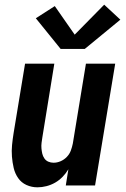

<svg xmlns="http://www.w3.org/2000/svg" viewBox="-20 -792 540 820"><path d="M140 8Q115 8 93 -2Q71 -12 57.5 -31.5Q44 -51 38.5 -74.5Q33 -98 31 -123Q29 -148 31.5 -173Q34 -198 38 -223L87 -520H212L161 -206Q159 -194 157.5 -182Q156 -170 157 -158.5Q158 -147 160.5 -136Q163 -125 169.5 -115.5Q176 -106 186.5 -101.5Q197 -97 209 -97Q224 -97 239 -103.5Q254 -110 265.5 -122Q277 -134 282.5 -149Q288 -164 291 -179L347 -520H472L386 0H261L272 -69Q262 -52 247.5 -37Q233 -22 215.5 -12Q198 -2 178.5 3Q159 8 140 8ZM342 -583H239L133 -714L214 -766L299 -644L425 -772L494 -708Z"/></svg>

Font: Iosevka SS04 Extrabold
Style: Italic
Weight: 800
Italic angle: -9°
Monospace: yes
Designer: Belleve Invis
Foundry: Belleve Invis
Version: Version 19.0.0; ttfautohint (v1.8.4)